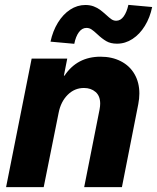

<svg xmlns="http://www.w3.org/2000/svg" viewBox="-20 -765 642 785"><path d="M109.4 -525.4H254.9L241.2 -455.6H243.7Q295.4 -533.2 391.1 -533.2Q438 -533.2 474.1 -514.6Q510.3 -496.1 530 -461.9Q549.8 -427.7 549.8 -382.8Q549.8 -362.3 545.4 -339.4L478.5 0H324.2L387.2 -317.9Q389.6 -331.5 389.6 -341.3Q389.6 -372.6 370.8 -388.9Q352.1 -405.3 323.2 -405.3Q284.7 -405.3 256.6 -377.2Q228.5 -349.1 219.7 -303.7L158.7 0H4.9ZM329.1 -744.6Q348.1 -744.6 363.3 -738.8Q378.4 -732.9 388.9 -725.1Q399.4 -717.3 413.6 -704.6Q427.2 -691.9 436 -686Q444.8 -680.2 455.1 -680.2Q473.1 -680.2 485.8 -698Q498.5 -715.8 504.9 -745.1L602.1 -736.3Q593.3 -693.4 572.3 -659.2Q551.3 -625 521.7 -605.7Q492.2 -586.4 458.5 -586.4Q432.1 -586.4 414.6 -596.7Q397 -606.9 377.4 -625.5Q363.3 -638.7 354 -644.8Q344.7 -650.9 333.5 -650.9Q315.4 -650.9 302.5 -633.3Q289.6 -615.7 283.7 -585.9L186.5 -594.7Q195.8 -638.2 216.8 -672.4Q237.8 -706.5 266.8 -725.6Q295.9 -744.6 329.1 -744.6Z"/></svg>

Font: Reddit Sans Chocolate ExBold
Style: Italic
Weight: 800
Italic angle: -11.25°
Designer: Stephen Hutchings
Version: Version 1.013